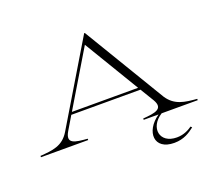

<svg xmlns="http://www.w3.org/2000/svg" viewBox="-150 -919 1510 1349"><g transform="rotate(-20 605.0 -244.5)"><path d="M19 -10V0H372V-10C281 -17 212 -24 262 -108L321 -207H838L900 -105C946 -26 877 -17 787 -10V0H898C775 85 781 226 935 226C1009 226 1054 193 1089 166L1080 157C1057 173 1019 196 965 196C834 196 812 69 921 0H1191V-10C1101 -17 1026 -26 974 -105L607 -715H602L238 -108C186 -22 110 -17 19 -10ZM332 -225 579 -637 827 -225Z"/></g></svg>

Font: Sprat Extended Light
Style: Regular
Weight: 300
Width: 9
Designer: Ethan Nakache
Foundry: Collletttivo
Version: Version 2.000;Glyphs 3.2 (3217)